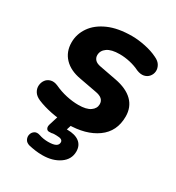

<svg xmlns="http://www.w3.org/2000/svg" viewBox="-169 -605 830 905"><g transform="rotate(30 246.0 -152.0)"><path d="M228 11Q181 11 137 2Q93 -7 60 -21Q37 -31 27.5 -47Q18 -63 19.5 -80Q21 -97 30.5 -110Q40 -123 57 -127.5Q74 -132 95 -123Q127 -108 161 -100.5Q195 -93 227 -93Q270 -93 291.5 -108Q313 -123 313 -146Q313 -163 301.5 -173.5Q290 -184 265 -188L174 -205Q116 -215 84 -248.5Q52 -282 52 -333Q52 -378 78.5 -416.5Q105 -455 157 -478Q209 -501 285 -501Q318 -501 357 -493Q396 -485 426 -470Q448 -460 457 -444Q466 -428 464.5 -412Q463 -396 452.5 -383.5Q442 -371 425 -367.5Q408 -364 386 -373Q362 -385 333.5 -391.5Q305 -398 277 -398Q232 -398 209.5 -382Q187 -366 187 -341Q187 -327 196.5 -316.5Q206 -306 228 -302L318 -285Q382 -273 415 -240.5Q448 -208 448 -157Q448 -76 387.5 -32.5Q327 11 228 11ZM198 197Q178 197 160 194.5Q142 192 124 188Q106 183 99.5 170Q93 157 96.5 143.5Q100 130 111.5 122.5Q123 115 141 121Q152 125 165 127Q178 129 190 129Q218 129 231 122Q244 115 244 101Q244 92 236 87.5Q228 83 210 83Q204 83 197.5 83Q191 83 184 85Q175 86 169 85.5Q163 85 159 81Q155 76 154 70.5Q153 65 155 57L179 -20H255L231 56L195 42Q207 38 219 36Q231 34 241 34Q283 34 306 51.5Q329 69 329 102Q329 145 291.5 171Q254 197 198 197Z"/></g></svg>

Font: Nunito ExtraLight ExtraBold
Style: Italic
Weight: 800
Italic angle: -9°
Version: Version 3.602